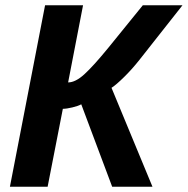

<svg xmlns="http://www.w3.org/2000/svg" viewBox="-20 -708 712 728"><path d="M218.3 -295.4 160.6 0H17.6L150.9 -688H294.9L238.3 -395.5Q266.1 -395.5 300.3 -426.8Q317.4 -442.4 340.1 -467.5Q362.8 -492.7 391.1 -527.3L521.5 -688H671.9L508.3 -480.5Q480 -444.8 450.4 -415.8Q420.9 -386.7 402.8 -375L558.1 0H405.3L288.1 -312.5Q276.9 -306.2 254.6 -300.8Q232.4 -295.4 218.3 -295.4Z"/></svg>

Font: Arimo
Style: Bold Italic
Weight: 700
Italic angle: -12°
Designer: Steve Matteson
Foundry: Monotype Imaging Inc.
Version: Version 1.33